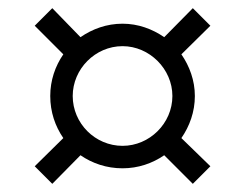

<svg xmlns="http://www.w3.org/2000/svg" viewBox="-20 -487 600 470"><path d="M280 -130C213 -130 158 -185 158 -252C158 -318 213 -374 280 -374C346 -374 402 -318 402 -252C402 -185 346 -130 280 -130ZM495 -80 424 -149C444 -178 457 -213 457 -252C457 -290 444 -325 424 -354L495 -424L452 -467L382 -396C353 -416 318 -429 280 -429C241 -429 206 -416 177 -396L108 -467L65 -424L135 -354C115 -325 103 -290 103 -252C103 -213 115 -178 135 -149L65 -80L108 -37L177 -107C206 -87 241 -75 280 -75C318 -75 353 -87 382 -107L452 -37Z"/></svg>

Font: RazerF5 Light
Style: Regular
Weight: 300
Foundry: Razer Inc.
Version: Version 2